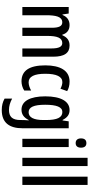

<svg xmlns="http://www.w3.org/2000/svg" viewBox="578 -1378 1040 2237"><g transform="rotate(90 1098.5 -260.0)"><path d="M511 -550C452 -550 416 -523 391 -466H384C371 -515 335 -550 273 -550C217 -550 176 -522 155 -468H149L138 -540H62V0H158V-275C158 -390 174 -465 241 -465C284 -465 304 -429 304 -341V0H399V-290C399 -405 421 -465 482 -465C524 -465 545 -428 545 -338V0H641V-360C641 -488 599 -550 511 -550Z M928 10C962 10 1005 -1 1035 -22V-102C1002 -84 970 -73 939 -73C873 -73 840 -138 840 -267C840 -398 873 -466 937 -466C962 -466 987 -458 1014 -444L1042 -522C1011 -540 976 -550 930 -550C802 -550 742 -440 742 -267C742 -81 804 10 928 10Z M1262 -550C1163 -550 1103 -452 1103 -267C1103 -88 1160 10 1258 10C1313 10 1350 -17 1379 -74H1383C1380 -44 1379 -14 1379 8V22C1379 120 1338 156 1260 156C1218 156 1176 144 1129 119V207C1169 229 1210 240 1262 240C1411 240 1475 152 1475 -4V-540H1394L1384 -469H1378C1349 -527 1313 -550 1262 -550ZM1285 -466C1350 -466 1379 -407 1379 -273V-247C1379 -131 1348 -73 1288 -73C1229 -73 1201 -133 1201 -266C1201 -397 1227 -466 1285 -466Z M1648 -746C1611 -746 1593 -724 1593 -683C1593 -643 1613 -621 1648 -621C1682 -621 1701 -643 1701 -683C1701 -723 1684 -746 1648 -746ZM1694 -540H1598V0H1694Z M1915 0V-760H1819V0Z M2135 0V-760H2039V0Z"/></g></svg>

Font: Noto Sans Myanmar UI ExtraCondensed Medium
Style: Regular
Weight: 500
Width: 2
Designer: Monotype Design Team
Foundry: Monotype Imaging Inc.
Version: Version 2.103